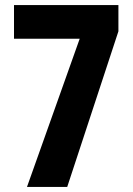

<svg xmlns="http://www.w3.org/2000/svg" viewBox="-20 -734 521 754"><path d="M86 0 293 -582H35V-714H445V-611L244 0Z"/></svg>

Font: Noto Sans Arabic ExtCond ExtBd
Style: Regular
Weight: 800
Width: 2
Designer: Monotype Design Team, Nadine Chahine, Nizar Qandah and Khaled Hosny
Foundry: Monotype Imaging Inc.
Version: Version 2.012; ttfautohint (v1.8.4.7-5d5b)